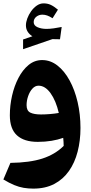

<svg xmlns="http://www.w3.org/2000/svg" viewBox="-20 -832 540 1139"><path d="M328.8 -161.9Q304.9 -157.7 276.9 -155.4Q248.9 -153 223.3 -153Q182.1 -153 159.9 -163.9Q137.7 -174.8 137.7 -208Q137.7 -235.2 147 -261.9Q156.2 -288.6 172.3 -306.2Q188.3 -323.7 208.5 -323.7Q247.7 -323.7 279.7 -279.5Q311.7 -235.2 328.8 -161.9ZM177.7 286.9Q249 286.9 301.7 259.4Q354.3 231.8 388.9 182.6Q423.5 133.5 440.4 68Q457.4 2.6 457.4 -72.9Q457.4 -153.8 440.4 -226.4Q423.5 -299 392.7 -355.1Q362 -411.3 320.5 -443.5Q279 -475.7 230 -475.7Q185.2 -475.7 149.7 -446.6Q114.3 -417.5 89.4 -369.6Q64.5 -321.8 51.4 -263.8Q38.4 -205.7 38.4 -148.1Q38.4 -67.5 80.7 -29Q123 9.6 204.1 9.6Q247.6 9.6 285.7 3.3Q323.9 -3.1 355 -14.2Q356.3 -1.3 356.9 10Q357.6 21.3 357.7 33.7Q306.2 84.5 231.3 108.6Q156.4 132.8 41.8 134.3L0 232.6Q35.3 253.9 64.2 265.8Q93.1 277.7 120.4 282.3Q147.8 286.9 177.7 286.9ZM179.9 -700.8Q179.9 -720.2 195.3 -732.6Q210.8 -745 231.3 -745Q245.9 -745 260.1 -740Q274.3 -735 291.8 -723.8L323.7 -774.7Q298.8 -795.2 280.1 -803.6Q261.4 -812 238.6 -812Q217.3 -812 198.3 -798.9Q179.4 -785.8 164.8 -765.5Q150.2 -745.1 142 -722.8Q133.8 -700.5 133.8 -681.6Q133.8 -660.6 144 -644.3Q154.1 -627.9 172.2 -616.9L116.9 -597.8V-540.2L291 -599.9L335.9 -599L345.9 -672Q322.9 -667.2 298.9 -663.9Q274.9 -660.6 256 -660.6Q225.4 -660.6 202.6 -670.6Q179.9 -680.5 179.9 -700.8Z"/></svg>

Font: Pinar FD VF
Style: Regular
Weight: 300
Designer: Amin Abedi
Version: Version 2.000